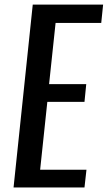

<svg xmlns="http://www.w3.org/2000/svg" viewBox="-20 -830 477 850"><path d="M40 0 125 -809.6H436.5L428.2 -728.5H226.1L197.3 -457.5H361.8L354 -378.9H189.5L157.7 -78.6H362.8L354 0Z"/></svg>

Font: Oswald
Style: Regular
Weight: 400
Designer: Vernon Adams
Foundry: Vernon Adams
Version: 3.0; ttfautohint (v0.94.23-7a4d-dirty) -l 8 -r 50 -G 200 -x 